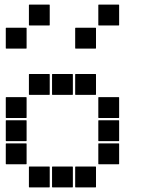

<svg xmlns="http://www.w3.org/2000/svg" viewBox="-20 -815 640 830"><path d="M407 -795H493Q495 -795 495 -793V-707Q495 -705 493 -705H407Q405 -705 405 -707V-793Q405 -795 407 -795ZM107 -795H193Q195 -795 195 -793V-707Q195 -705 193 -705H107Q105 -705 105 -707V-793Q105 -795 107 -795ZM307 -695H393Q395 -695 395 -693V-607Q395 -605 393 -605H307Q305 -605 305 -607V-693Q305 -695 307 -695ZM7 -695H93Q95 -695 95 -693V-607Q95 -605 93 -605H7Q5 -605 5 -607V-693Q5 -695 7 -695ZM307 -495H393Q395 -495 395 -493V-407Q395 -405 393 -405H307Q305 -405 305 -407V-493Q305 -495 307 -495ZM207 -495H293Q295 -495 295 -493V-407Q295 -405 293 -405H207Q205 -405 205 -407V-493Q205 -495 207 -495ZM107 -495H193Q195 -495 195 -493V-407Q195 -405 193 -405H107Q105 -405 105 -407V-493Q105 -495 107 -495ZM407 -395H493Q495 -395 495 -393V-307Q495 -305 493 -305H407Q405 -305 405 -307V-393Q405 -395 407 -395ZM7 -395H93Q95 -395 95 -393V-307Q95 -305 93 -305H7Q5 -305 5 -307V-393Q5 -395 7 -395ZM407 -295H493Q495 -295 495 -293V-207Q495 -205 493 -205H407Q405 -205 405 -207V-293Q405 -295 407 -295ZM7 -295H93Q95 -295 95 -293V-207Q95 -205 93 -205H7Q5 -205 5 -207V-293Q5 -295 7 -295ZM407 -195H493Q495 -195 495 -193V-107Q495 -105 493 -105H407Q405 -105 405 -107V-193Q405 -195 407 -195ZM7 -195H93Q95 -195 95 -193V-107Q95 -105 93 -105H7Q5 -105 5 -107V-193Q5 -195 7 -195ZM307 -95H393Q395 -95 395 -93V-7Q395 -5 393 -5H307Q305 -5 305 -7V-93Q305 -95 307 -95ZM207 -95H293Q295 -95 295 -93V-7Q295 -5 293 -5H207Q205 -5 205 -7V-93Q205 -95 207 -95ZM107 -95H193Q195 -95 195 -93V-7Q195 -5 193 -5H107Q105 -5 105 -7V-93Q105 -95 107 -95Z"/></svg>

Font: Pixel Panel Black
Style: Regular
Weight: 900
Monospace: yes
Designer: Óliver Lalan
Foundry: Óliver Lalan
Version: Version 1.000; ttfautohint (v1.8.4.7-5d5b-dirty);gftools[0.9